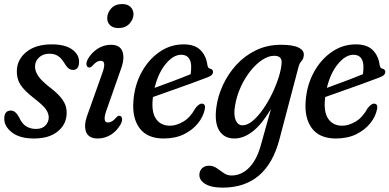

<svg xmlns="http://www.w3.org/2000/svg" viewBox="-22 -658 1874 924"><path d="M151 -37.5Q181 -37.5 196.8 -54.2Q212.5 -71 212.5 -93Q212.5 -111.5 199.8 -130.8Q187 -150 144.5 -183Q94 -222 75.8 -251.2Q57.5 -280.5 59 -320Q61.5 -373.5 106.2 -409Q151 -444.5 227 -444.5Q291 -444.5 324.8 -420.2Q358.5 -396 358.5 -361.5Q358.5 -321.5 329.5 -321.5Q317.5 -321.5 308 -328.8Q298.5 -336 287 -355.5Q274 -377.5 257.2 -388.5Q240.5 -399.5 216 -399.5Q184.5 -399.5 165.5 -381.2Q146.5 -363 146.5 -337Q146.5 -318 159.5 -296Q172.5 -274 213 -241.5Q252 -212 271 -188.5Q290 -165 295.2 -144Q300.5 -123 298 -101Q293 -53.5 252 -22.5Q211 8.5 141.5 8.5Q73 8.5 35.8 -20.5Q-1.5 -49.5 -1.5 -86.5Q-1.5 -126 30.5 -126Q53 -126 71 -91.5Q84 -62 104.5 -49.8Q125 -37.5 151 -37.5Z M548 -523Q522.5 -523 508.2 -536.2Q494 -549.5 494 -571Q494 -596 513 -617.2Q532 -638.5 566 -638.5Q591.5 -638.5 605.8 -625Q620 -611.5 620.5 -590Q620.5 -565.5 601.2 -544.2Q582 -523 548 -523ZM490.5 -127.5Q469.5 -68.5 497.5 -68.5Q506 -68.5 516 -73.8Q526 -79 538.5 -93.5Q547 -103 555 -100.5Q563 -99 565.2 -88Q567.5 -77 558.5 -59.5Q540 -27 511 -9.2Q482 8.5 448 8.5Q404.5 8.5 392.2 -23.5Q380 -55.5 399.5 -107L470.5 -306.5Q492 -365.5 463 -365.5Q453 -365.5 443.5 -360Q434 -354.5 421 -339.5Q412.5 -331 404.5 -333.5Q396.5 -335.5 394.2 -346.2Q392 -357 401 -374Q419 -405 448.2 -423.8Q477.5 -442.5 512 -442.5Q555.5 -442.5 567.2 -410.2Q579 -378 561 -328.5Z M963 -130Q956 -96.5 930.8 -64.8Q905.5 -33 863.8 -12.2Q822 8.5 765.5 8.5Q687 8.5 650.2 -40.5Q613.5 -89.5 620 -171.5Q625.5 -248 659.2 -310Q693 -372 745.8 -408.2Q798.5 -444.5 861.5 -444.5Q915.5 -444.5 943 -416.8Q970.5 -389 976 -345.5Q978.5 -330.5 987.5 -328Q1000.5 -326 1003 -315Q1004 -305.5 997.8 -298.2Q991.5 -291 974.5 -285Q940 -271.5 891.8 -254.2Q843.5 -237 795.8 -220Q748 -203 714 -191Q713.5 -186 713 -181Q706.5 -118 729.2 -85.5Q752 -53 796 -53Q826.5 -53 860.2 -72.8Q894 -92.5 918.5 -137.5Q938 -162 952.5 -159Q969.5 -155.5 963 -130ZM850 -394.5Q812 -394.5 775.5 -350.2Q739 -306 722 -235Q760 -249 809 -267.2Q858 -285.5 895.5 -301Q898 -315.5 898 -337.5Q898 -364 886 -379.2Q874 -394.5 850 -394.5Z M1322.5 13.5Q1261.5 245 1049 245Q996 245 966.8 227.8Q937.5 210.5 937.5 184Q937.5 165 950 152.2Q962.5 139.5 983.5 139.5Q1004 139.5 1021 151.2Q1038 163 1054.8 174.8Q1071.5 186.5 1092 186.5Q1138.5 186.5 1175.2 150.5Q1212 114.5 1232 45L1282 -133.5Q1238.5 -60.5 1194.8 -26Q1151 8.5 1105.5 8.5Q1057 8.5 1033.2 -29.5Q1009.5 -67.5 1019 -140.5Q1026 -194.5 1050.5 -248Q1075 -301.5 1115 -345.5Q1155 -389.5 1209.5 -416Q1264 -442.5 1331 -442.5Q1388 -442.5 1415.2 -428.8Q1442.5 -415 1440 -391.5Q1438.5 -374 1428.8 -364Q1419 -354 1414 -333.5ZM1109 -148.5Q1101.5 -105.5 1112 -80.2Q1122.5 -55 1145 -55Q1168.5 -55 1194 -76.2Q1219.5 -97.5 1243.8 -132.2Q1268 -167 1287.8 -207.8Q1307.5 -248.5 1319.8 -288Q1332 -327.5 1333.5 -357.5Q1334.5 -389.5 1297.5 -389.5Q1269.5 -389.5 1239.5 -369.5Q1209.5 -349.5 1182.5 -315.5Q1155.5 -281.5 1136 -238.2Q1116.5 -195 1109 -148.5Z M1792 -130Q1785 -96.5 1759.8 -64.8Q1734.5 -33 1692.8 -12.2Q1651 8.5 1594.5 8.5Q1516 8.5 1479.2 -40.5Q1442.5 -89.5 1449 -171.5Q1454.5 -248 1488.2 -310Q1522 -372 1574.8 -408.2Q1627.5 -444.5 1690.5 -444.5Q1744.5 -444.5 1772 -416.8Q1799.5 -389 1805 -345.5Q1807.5 -330.5 1816.5 -328Q1829.5 -326 1832 -315Q1833 -305.5 1826.8 -298.2Q1820.5 -291 1803.5 -285Q1769 -271.5 1720.8 -254.2Q1672.5 -237 1624.8 -220Q1577 -203 1543 -191Q1542.5 -186 1542 -181Q1535.5 -118 1558.2 -85.5Q1581 -53 1625 -53Q1655.5 -53 1689.2 -72.8Q1723 -92.5 1747.5 -137.5Q1767 -162 1781.5 -159Q1798.5 -155.5 1792 -130ZM1679 -394.5Q1641 -394.5 1604.5 -350.2Q1568 -306 1551 -235Q1589 -249 1638 -267.2Q1687 -285.5 1724.5 -301Q1727 -315.5 1727 -337.5Q1727 -364 1715 -379.2Q1703 -394.5 1679 -394.5Z"/></svg>

Font: Fraunces 144pt S100
Style: Italic
Weight: 400
Italic angle: -16°
Version: Version 1.000; ttfautohint (v1.8.3)